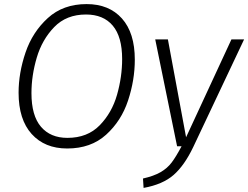

<svg xmlns="http://www.w3.org/2000/svg" viewBox="-20 -716 1215 940"><path d="M640 -424Q640 -324 607 -224Q574 -124 499.5 -56.5Q425 11 309 11Q199 11 135 -60Q71 -131 71 -262Q71 -359 105 -459Q139 -559 214 -627.5Q289 -696 404 -696Q514 -696 577 -625.5Q640 -555 640 -424ZM134 -260Q134 -150 180.5 -95.5Q227 -41 310 -41Q408 -41 468 -102.5Q528 -164 553 -252Q578 -340 578 -427Q578 -536 532 -590.5Q486 -645 401 -645Q305 -645 245.5 -583.5Q186 -522 160 -434Q134 -346 134 -260ZM926 4Q883 94 830 140.5Q777 187 683 204L680 158Q733 146 766 127Q799 108 820.5 79.5Q842 51 869 0H847L740 -523H802L891 -44L1113 -523H1175Z"/></svg>

Font: FiraGO Light
Style: Italic
Weight: 300
Italic angle: -8°
Designer: bBox Type GmbH
Foundry: bBox Type GmbH
Version: Version 1.001